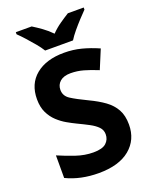

<svg xmlns="http://www.w3.org/2000/svg" viewBox="-170 -1025 892 1127"><g transform="rotate(-20 275.5 -462.0)"><path d="M511 -198Q511 -103 442.5 -46.5Q374 10 248 10Q135 10 46 -33V-174Q97 -152 151.5 -133.5Q206 -115 260 -115Q316 -115 339.5 -136.5Q363 -158 363 -191Q363 -218 344.5 -237Q326 -256 295 -272.5Q264 -289 224 -308Q199 -320 170 -336.5Q141 -353 114.5 -377.5Q88 -402 71 -437Q54 -472 54 -521Q54 -617 119 -670.5Q184 -724 296 -724Q352 -724 402.5 -711Q453 -698 508 -674L459 -556Q410 -576 371 -587Q332 -598 291 -598Q248 -598 225 -578Q202 -558 202 -526Q202 -488 236 -466Q270 -444 337 -412Q392 -386 430.5 -358Q469 -330 490 -292Q511 -254 511 -198ZM197 -774Q183 -797 160.5 -824Q138 -851 114.5 -877Q91 -903 72 -921V-934H171Q197 -918 227 -896.5Q257 -875 283 -848Q309 -875 340 -896.5Q371 -918 397 -934H496V-921Q478 -903 454 -877Q430 -851 407.5 -824Q385 -797 371 -774Z"/></g></svg>

Font: Noto Sans Kannada
Style: Bold
Weight: 700
Designer: Jelle Bosma - Monotype Design Team
Foundry: Monotype Imaging Inc.
Version: Version 2.005; ttfautohint (v1.8.4.7-5d5b)